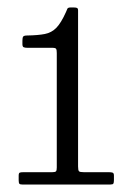

<svg xmlns="http://www.w3.org/2000/svg" viewBox="-20 -950 355 514"><path d="M30 -467.5Q30 -460.5 31.8 -458.2Q33.5 -456 40 -456H275Q282 -456 283.5 -458.5Q285 -461 285 -468V-480Q285 -486.5 281.5 -487.8Q278 -489 272 -489H205Q194 -489 191.5 -491.5Q189 -494 189 -504.5V-922Q189 -927.5 186 -928.8Q183 -930 177.5 -930H169Q161.5 -930 160.2 -926.2Q159 -922.5 156.5 -917.5Q143.5 -888.5 130.8 -875.5Q118 -862.5 100 -859Q82 -855.5 53 -855Q44.5 -855 42.2 -852.2Q40 -849.5 40 -841V-832Q40 -825 43.5 -823.5Q47 -822 53.5 -822H120.5Q128.5 -822 130.2 -819.2Q132 -816.5 132 -808V-501.5Q132 -494 130 -491.5Q128 -489 119.5 -489H42Q35.5 -489 32.8 -487.8Q30 -486.5 30 -480Z"/></svg>

Font: Besley
Style: Regular
Weight: 400
Designer: Owen Earl
Foundry: indestructible type*
Version: Version 4.000